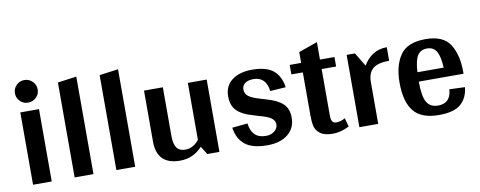

<svg xmlns="http://www.w3.org/2000/svg" viewBox="-61 -964 3135 1255"><g transform="rotate(-10 1507.0 -336.0)"><path d="M62 -608Q62 -640 84 -662Q106 -684 137 -684Q168 -684 190.5 -662Q213 -640 213 -608Q213 -577 190.5 -555.5Q168 -534 137 -534Q106 -534 84 -556Q62 -578 62 -608ZM199 0H75V-480H199Z M476 0H351V-630L476 -647Z M753 0H628V-630L753 -647Z M1312 -480V0H1231L1198 -54Q1137 12 1050 12Q896 12 896 -142V-480H1021V-156Q1021 -105 1038.5 -79Q1056 -53 1096 -53Q1148 -53 1187 -102V-480Z M1816 -139Q1816 -68 1765 -28Q1714 12 1630 12Q1530 12 1481.5 -27Q1433 -66 1422 -141L1525 -151Q1530 -103 1556 -76.5Q1582 -50 1630 -50Q1665 -50 1687.5 -68.5Q1710 -87 1710 -113Q1710 -138 1686.5 -155Q1663 -172 1608 -186L1563 -200Q1498 -218 1464.5 -252Q1431 -286 1431 -347Q1431 -416 1481 -454Q1531 -492 1614 -492Q1709 -492 1755 -454Q1801 -416 1812 -341L1708 -334Q1703 -380 1679 -405Q1655 -430 1614 -430Q1577 -430 1557 -415Q1537 -400 1537 -374Q1537 -345 1560 -328Q1583 -311 1632 -297L1675 -284Q1746 -264 1781 -231.5Q1816 -199 1816 -139Z M2173 -17Q2145 -2 2116.5 5Q2088 12 2065 12Q2008 12 1980 -9.5Q1952 -31 1945.5 -60Q1939 -89 1939 -130V-417H1863V-480H1939V-552L2064 -596V-480H2160V-417H2064V-110Q2064 -80 2072.5 -68.5Q2081 -57 2099 -57Q2128 -57 2157 -74Z M2508 -484V-394Q2431 -394 2398.5 -365Q2366 -336 2366 -278V0H2241V-480H2296L2351 -389Q2375 -432 2415 -458Q2455 -484 2508 -484Z M2972 -226H2675Q2675 -128 2698 -89Q2721 -50 2773 -50Q2857 -50 2863 -142L2966 -138Q2959 -68 2914 -28Q2869 12 2768 12Q2652 12 2601 -50.5Q2550 -113 2550 -240Q2550 -354 2597.5 -423Q2645 -492 2766 -492Q2883 -492 2927.5 -422Q2972 -352 2972 -240ZM2677 -288H2851Q2848 -359 2828.5 -394.5Q2809 -430 2765 -430Q2722 -430 2701.5 -397.5Q2681 -365 2677 -288Z"/></g></svg>

Font: Arya
Style: Bold
Weight: 700
Designer: Eduardo Rodriguez Tunni, Modular Infotech
Foundry: Eduardo Rodriguez Tunni, Modular Infotech
Version: Version 1.002